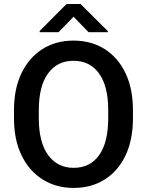

<svg xmlns="http://www.w3.org/2000/svg" viewBox="-20 -922 729 952"><path d="M639.2 -375V-335.9Q639.2 -228.5 602.3 -151.1Q565.4 -73.7 499.3 -32Q433.1 9.8 345.2 9.8Q258.3 9.8 191.7 -32Q125 -73.7 87.2 -151.1Q49.3 -228.5 49.3 -335.9V-375Q49.3 -482.4 86.9 -559.8Q124.5 -637.2 190.9 -679Q257.3 -720.7 344.2 -720.7Q432.1 -720.7 498.5 -679Q564.9 -637.2 602.1 -559.8Q639.2 -482.4 639.2 -375ZM516.6 -335.9V-376Q516.6 -494.6 471.2 -557.6Q425.8 -620.6 344.2 -620.6Q263.7 -620.6 218 -557.6Q172.4 -494.6 172.4 -376V-335.9Q172.4 -216.8 218.5 -153.3Q264.6 -89.8 345.2 -89.8Q427.2 -89.8 471.9 -153.3Q516.6 -216.8 516.6 -335.9ZM379.4 -902.3 514.6 -767.6V-762.2H419.4L344.7 -838.9L270 -762.2H176.8V-768.6L310.1 -902.3Z"/></svg>

Font: Vazirmatn UI Medium
Style: Regular
Weight: 500
Designer: Saber Rastikerdar
Foundry: Saber Rastikerdar
Version: Version 33.003